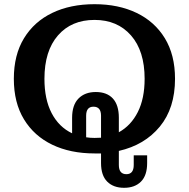

<svg xmlns="http://www.w3.org/2000/svg" viewBox="-20 -717 901 916"><path d="M431 15Q316 15 229.5 -26.5Q143 -68 94.5 -147.5Q46 -227 46 -341Q46 -455 94.5 -534.5Q143 -614 229.5 -655.5Q316 -697 431 -697Q545 -697 631.5 -655.5Q718 -614 766.5 -534.5Q815 -455 815 -341Q815 -201 742.5 -113Q670 -25 547 3V70Q547 114 583 114Q618 114 618 70V24H682V61Q682 120 652.5 149.5Q623 179 572 179Q521 179 491.5 149.5Q462 120 462 61V15Q447 15 431 15ZM324 -155Q324 -216 354.5 -247Q385 -278 437 -278Q490 -278 518.5 -247Q547 -216 547 -155V-86Q605 -118 637.5 -182.5Q670 -247 670 -341Q670 -474 605 -548Q540 -622 431 -622Q321 -622 256.5 -548Q192 -474 192 -341Q192 -243 226.5 -177Q261 -111 324 -81ZM431 -59Q447 -59 462 -60V-165Q462 -208 426 -208Q391 -208 391 -165V-62Q410 -59 431 -59Z"/></svg>

Font: Montagu Slab 16pt Medium
Style: Regular
Weight: 500
Designer: Florian Karsten
Foundry: Florian Karsten
Version: Version 1.000; ttfautohint (v1.8.3)